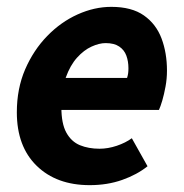

<svg xmlns="http://www.w3.org/2000/svg" viewBox="-20 -528 536 560"><path d="M241.6 12Q144.7 12 86.9 -44.5Q29.1 -100.9 29.1 -200.5Q29.1 -269.5 53.4 -325.8Q77.8 -382 117.7 -423Q157.6 -464 206.5 -486Q255.4 -508 304.5 -508Q364.2 -508 399.8 -482.9Q435.4 -457.8 451.2 -415.7Q467 -373.6 467 -322Q467 -298.3 462.8 -275.7Q458.7 -253.2 453.4 -235Q448 -216.9 443.6 -207.3H130.6L141.3 -300.7H350.6Q353 -308.4 353.8 -314.6Q354.6 -320.8 354.6 -329.1Q354.6 -349.2 348.5 -365.8Q342.4 -382.4 327.7 -392.3Q313 -402.3 288 -402.3Q269.4 -402.3 247 -392.1Q224.6 -381.9 204.7 -359.8Q184.7 -337.6 171.9 -301.9Q159 -266.2 159 -215.1Q159 -167.5 173.5 -141.2Q188 -114.9 213.1 -104.5Q238.2 -94.2 270.3 -94.2Q294.8 -94.2 320.6 -102.8Q346.3 -111.5 364.5 -124.8L410.3 -43.1Q379.8 -18.6 336.5 -3.3Q293.3 12 241.6 12Z"/></svg>

Font: Source Sans 3 VF
Style: Italic
Weight: 200
Italic angle: -11°
Designer: Paul D. Hunt
Foundry: Adobe Systems Incorporated
Version: Version 3.042;hotconv 1.0.118;makeotfexe 2.5.65603